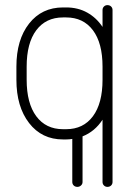

<svg xmlns="http://www.w3.org/2000/svg" viewBox="-20 -539 512 749"><path d="M44 -279Q44 -384 93.5 -447Q143 -510 226 -510H238Q284 -510 320 -490Q356 -470 380 -434V-500Q380 -508 385.5 -513.5Q391 -519 399 -519Q408 -519 413.5 -513.5Q419 -508 419 -500V171Q419 179 413.5 184.5Q408 190 399 190Q391 190 385.5 184.5Q380 179 380 171V-72Q350 -26 302 -7V171Q302 179 296 184.5Q290 190 282 190Q273 190 267.5 184.5Q262 179 262 171V3Q250 5 238 5H226Q143 5 93.5 -59Q44 -123 44 -228ZM84 -279V-228Q84 -136 121.5 -85.5Q159 -35 226 -35H238Q305 -35 342.5 -85.5Q380 -136 380 -228V-279Q380 -371 342.5 -421Q305 -471 238 -471H226Q159 -471 121.5 -421Q84 -371 84 -279Z"/></svg>

Font: Libertine Sup Light
Style: Regular
Weight: 300
Designer: Bastien Sozeau
Foundry: NBR — Bastien Sozeau
Version: Version 2.003; ttfautohint (v1.8.4.7-5d5b);gftools[0.9.33]